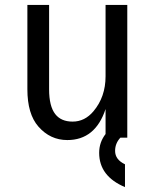

<svg xmlns="http://www.w3.org/2000/svg" viewBox="-20 -557 626 777"><path d="M495.1 0H467.3Q445.8 22.9 445.8 53.7Q445.8 88.9 485.8 107.9V200.2Q381.3 156.2 381.3 61.5Q381.3 19 407.2 -14.6V-115.7Q365.7 9.8 252.4 9.8Q183.1 9.8 135.3 -44.9Q90.8 -95.7 90.8 -195.8V-537.1H178.7V-195.8Q178.7 -127 203.6 -95.2Q227.1 -64.9 273.9 -64.9Q323.2 -64.9 358.4 -106.9Q407.2 -165 407.2 -248V-537.1H495.1Z"/></svg>

Font: Consola Mono
Style: Book
Weight: 400
Monospace: yes
Version: Version 2.001